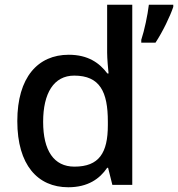

<svg xmlns="http://www.w3.org/2000/svg" viewBox="-20 -780 751 810"><path d="M268 10C351 10 401 -26 432 -72H436L454 0H538V-760H432V-558C432 -533 436 -489 438 -470H433C400 -514 352 -549 270 -549C140 -549 53 -454 53 -269C53 -84 139 10 268 10ZM711 -751V-760H608C603 -717 589 -651 576 -612V-600H636C667 -647 698 -712 711 -751ZM294 -77C207 -77 162 -145 162 -266C162 -387 207 -461 293 -461C402 -461 435 -392 435 -267V-252C435 -135 398 -77 294 -77Z"/></svg>

Font: Noto Sans Lao UI Med
Style: Regular
Weight: 500
Designer: Monotype Design Team
Foundry: Monotype Imaging Inc.
Version: Version 2.000